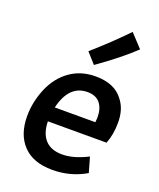

<svg xmlns="http://www.w3.org/2000/svg" viewBox="-151 -908 833 1009"><g transform="rotate(20 265.5 -403.0)"><path d="M264 10Q366 10 451 -40L427 -124Q349 -84 285 -84Q222 -84 189.5 -120Q157 -156 156 -222H484Q505 -275 505 -342Q505 -417 467 -464Q419 -530 312 -530Q231 -530 170.5 -487.5Q110 -445 77 -369Q44 -291 44 -211Q44 -108 100.5 -49Q157 10 264 10ZM392 -303H165Q197 -438 300 -438Q347 -438 370.5 -409Q394 -380 394 -330ZM282 -583Q408 -672 482 -743L414 -816Q326 -725 230 -641Z"/></g></svg>

Font: Brisa Sans Medium
Style: Italic
Weight: 600
Italic angle: -8°
Designer: Dalton Maag Ltd
Foundry: Dalton Maag Ltd
Version: Version 1.101;July 10, 2019;FontCreator 11.5.0.2425 64-bit